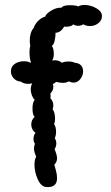

<svg xmlns="http://www.w3.org/2000/svg" viewBox="-20 -755 446 774"><path d="M24 -467Q24 -487 39.5 -497.5Q55 -508 76 -508Q93 -508 103 -502L105 -503Q99 -517 99 -546Q99 -562 102 -568Q100 -584 100 -592Q100 -624 116 -643Q121 -658 134 -671Q147 -684 162 -688Q165 -699 186 -712Q207 -725 228 -724Q234 -734 261 -734Q286 -734 296 -729Q305 -735 320 -735Q345 -735 368 -722Q391 -709 391 -690Q391 -673 376.5 -661.5Q362 -650 343 -650Q327 -650 316 -657Q306 -651 295 -651Q284 -651 275 -657Q272 -651 259.5 -648.5Q247 -646 239 -648Q224 -623 204 -623Q204 -608 200.5 -591.5Q197 -575 189 -570Q197 -559 197 -538Q197 -521 190 -511Q194 -512 201 -512Q217 -512 230 -502Q239 -507 256 -507Q273 -507 281 -502Q298 -501 306.5 -491.5Q315 -482 315 -468Q315 -451 304 -436.5Q293 -422 276 -422Q269 -422 257 -427Q248 -421 233 -421Q222 -421 206 -425Q202 -420 193 -416Q195 -410 195 -405Q195 -390 183 -378Q184 -375 184 -368Q184 -362 183 -359Q195 -347 195 -330Q195 -323 192 -315Q202 -302 202 -276Q202 -263 198 -255Q206 -244 206 -223Q206 -210 201 -198Q207 -188 207 -177Q207 -164 200 -154Q210 -130 210 -117Q210 -102 199 -91Q200 -87 205 -69.5Q210 -52 210 -37Q210 2 167 -1Q146 -2 132.5 -31.5Q119 -61 119 -92Q119 -113 126 -123Q117 -143 117 -157Q117 -167 121 -175Q115 -184 115 -195Q115 -209 123 -220Q115 -225 110.5 -234Q106 -243 106 -253Q106 -272 120 -284Q111 -290 111 -319Q111 -330 113.5 -339.5Q116 -349 120 -352Q113 -359 108.5 -371Q104 -383 104 -394Q104 -409 110 -419Q100 -417 94 -417Q76 -417 64 -426Q47 -427 35.5 -439Q24 -451 24 -467Z"/></svg>

Font: Pangolin
Style: Regular
Weight: 400
Designer: Kevin Burke
Foundry: Google, Inc.
Version: Version 1.101